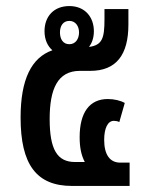

<svg xmlns="http://www.w3.org/2000/svg" viewBox="-20 -614 498 634"><path d="M218 0H408V-77H377C343 -77 324 -103 324 -152C324 -191 336 -215 356 -215C360 -215 369 -214 374 -211L392 -274C378 -282 357 -287 336 -287C276 -287 243 -243 243 -161C243 -128 248 -102 260 -79H228C169 -79 144 -120 144 -221C144 -320 170 -380 244 -380H278C364 -380 404 -433 404 -533V-584H325V-551C325 -488 318 -465 274 -459C283 -471 290 -488 290 -511C290 -557 261 -594 209 -594C158 -594 127 -560 127 -511C127 -482 138 -461 153 -448C84 -424 48 -352 48 -226C48 -71 100 0 218 0ZM209 -468C188 -468 178 -485 178 -507C178 -528 188 -545 209 -545C229 -545 241 -528 241 -507C241 -485 229 -468 209 -468Z"/></svg>

Font: Noto Sans Thai Cond Med
Style: Regular
Weight: 500
Width: 3
Designer: Monotype Design Team
Foundry: Monotype Imaging Inc.
Version: Version 2.002